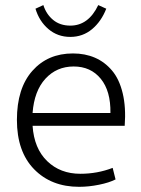

<svg xmlns="http://www.w3.org/2000/svg" viewBox="-20 -718 550 748"><path d="M106.9 -277.8H410.2Q411.6 -363.3 372.6 -411.1Q333.5 -459 267.1 -459Q200.7 -459 157 -411.4Q113.3 -363.8 106.9 -277.8ZM465.8 -228H106.9Q112.8 -139.6 163.8 -90.3Q214.8 -41 293 -41Q359.4 -41 418.9 -64L430.2 -19Q405.3 -6.3 365.7 1.7Q326.2 9.8 288.1 9.8Q179.7 9.8 112.8 -58.8Q45.9 -127.4 45.9 -251Q45.9 -374 106 -441.9Q166 -509.8 264.2 -509.8Q311.5 -509.8 349.9 -493.2Q388.2 -476.6 416.5 -443.1Q444.8 -409.7 458 -354.7Q471.2 -299.8 465.8 -228ZM253.9 -574.2Q204.6 -574.2 168.7 -604.7Q132.8 -635.3 118.2 -684.1L148.9 -698.2Q160.2 -662.6 187 -640.4Q213.9 -618.2 253.9 -618.2Q324.7 -618.2 362.8 -698.2L394 -684.1Q374.5 -634.3 338.4 -604.2Q302.2 -574.2 253.9 -574.2Z"/></svg>

Font: LT Hoop Light
Style: Regular
Weight: 300
Designer: Daniel Lyons
Foundry: LyonsType
Version: Version 1.000